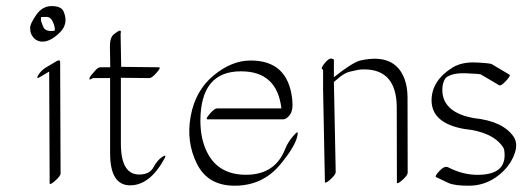

<svg xmlns="http://www.w3.org/2000/svg" viewBox="-20 -574 1700 625"><path d="M186.5 -537.6Q204.6 -497.6 174.6 -468Q144.5 -438.5 118.7 -438.5Q92.8 -438.5 81.1 -464.4Q78.1 -471.7 78.1 -484.1Q78.1 -496.6 97.9 -525.4Q117.7 -554.2 148.2 -554.2Q178.7 -554.2 186.5 -537.6ZM158.2 -474.1Q159.7 -485.8 152.3 -502.4Q145 -519 130.9 -519Q116.7 -519 113.8 -518.6Q113.3 -515.1 113.3 -509.5Q113.3 -503.9 120.8 -486.6Q128.4 -469.2 158.2 -474.1ZM128.9 -354 163.6 -374.5Q175.3 -381.3 175.8 -373L177.2 -9.3Q177.2 -1 159.4 14.6Q141.6 30.3 141.6 22L140.1 -340.8H139.6L110.8 -323.7Q95.7 -314.5 104.7 -329.6Q113.8 -344.7 128.9 -354Z M338.9 -355Q338.4 -393.1 337.9 -422.9Q337.4 -452.6 351.8 -463.4Q366.2 -474.1 368.9 -474.1Q371.6 -474.1 372.3 -473.6Q373 -473.1 373.3 -471.9Q373.5 -470.7 373.5 -469.5Q373.5 -468.3 373 -466.1Q372.6 -463.9 372.6 -462.4L374.5 -356.4L497.1 -355Q505.4 -355 489.7 -337.2Q474.1 -319.3 465.8 -319.8Q419.9 -320.3 373.5 -320.8V-105Q374 -5.9 433.1 -5.9Q466.8 -5.9 479.5 -29.3Q492.2 -52.7 507.8 -63Q523.4 -73.2 516.1 -59.1Q468.3 29.3 403.6 29.3Q338.9 29.3 338.4 -73.7V-319.8H282.7Q270 -312.5 271 -316.9L271.5 -318.4Q271.5 -323.2 277.1 -329.6Q282.7 -335.9 291 -345.5Q299.3 -355 307.6 -355Z M654.3 -78.1Q691.4 -3.9 783.7 -5.1Q876 -6.3 908.2 -88.9Q917 -110.8 933.3 -129.9Q949.7 -148.9 949.2 -141.1Q948.2 -106 892.1 -38.3Q835.9 29.3 746.8 30.5Q657.7 31.7 621.6 -39.8Q585.4 -111.3 600.6 -195.1Q615.7 -278.8 675 -328.1Q734.4 -377.4 796.4 -377Q917.5 -377 931.2 -251Q935.1 -216.3 924.1 -200.9Q913.1 -185.5 901.4 -185.5H655.8Q647.5 -185.5 662.8 -203.4Q678.2 -221.2 686.5 -221.2H896Q881.8 -341.8 765.1 -341.8Q632.3 -342.8 632.3 -179.7Q632.8 -120.1 654.3 -78.1Z M1031.7 -284.2V-347.2Q1021.5 -349.6 1036.1 -367.4Q1050.8 -385.3 1058.8 -383.3Q1066.9 -381.3 1066.9 -379.9V-322.8Q1128.4 -371.6 1154.3 -377.4Q1266.1 -401.9 1297.4 -315.4Q1306.2 -290.5 1306.6 -258.8L1307.1 -11.7Q1307.1 -3.4 1289.6 12.2Q1272 27.8 1272 19.5L1271.5 -227.5Q1269.5 -348.1 1165.5 -348.1Q1150.9 -348.1 1144.8 -346.4Q1138.7 -344.7 1121.3 -341.3Q1104 -337.9 1085.9 -323Q1067.9 -308.1 1066.9 -307.1L1072.8 -13.7Q1072.8 -5.4 1055.2 10.3Q1037.6 25.9 1037.6 17.6Z M1439 -29.3Q1487.3 -4.4 1536.1 -4.9Q1622.6 -5.4 1622.6 -68.4Q1622.6 -87.9 1617.7 -94.7Q1584 -145 1490.7 -154.3Q1384.8 -173.3 1384.8 -247.6Q1385.3 -311.5 1452.1 -353.5Q1483.4 -373 1530.8 -370.6Q1578.1 -368.2 1581.5 -364.7L1638.2 -331.1Q1643.6 -328.1 1627 -310.5Q1610.4 -293 1605 -296.4L1547.9 -330.1Q1547.4 -330.1 1544.9 -331.8Q1542.5 -333.5 1497.3 -335.4Q1452.1 -337.4 1431.2 -320.8Q1417.5 -302.2 1420.4 -270.5Q1428.2 -206.5 1522.5 -189.5Q1617.7 -179.7 1652.3 -128.4Q1668.9 -103 1650.9 -63.2Q1632.8 -23.4 1593.8 3.4Q1554.7 30.3 1507.3 30.5Q1460 30.8 1439.5 21.5Q1418.9 12.2 1399.4 2.4Q1394.5 -1 1410.9 -18.1Q1427.2 -35.2 1439 -29.3Z"/></svg>

Font: ML-NILA06_NewLipi
Style: Regular
Weight: 400
Designer: CLT@C-DIT
Version: Version ML-NILA06_NewLipi 2.